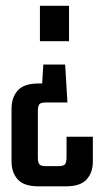

<svg xmlns="http://www.w3.org/2000/svg" viewBox="-20 -508 382 666"><path d="M111.3 -122.6V37.6Q111.3 54.1 116.1 61.2Q120.9 68.3 138.6 68.3H174.9V138.3H113.3Q63.3 138.3 41.7 114.5Q20 90.8 20 51.4V-130.8Q20 -170.2 41.7 -194.3Q63.3 -218.4 113.3 -218.4H174.7V-152.5H138.6Q120.9 -152.5 116.1 -145.8Q111.3 -139.1 111.3 -122.6ZM213.9 -152.5H122.2L130.3 -284.2H206ZM219.4 -487.9V-365H118.5V-487.9ZM210.8 37.6V-33.6H302.1V51.4Q302.1 90.8 280.4 114.5Q258.8 138.3 208.8 138.3H149.7V68.3H182.6Q201.2 68.3 206 61.2Q210.8 54.1 210.8 37.6Z"/></svg>

Font: Teko Variable Light
Style: Regular
Weight: 300
Designer: Manushi Parikh, Jonny Pinhorn
Foundry: Indian Type Foundry
Version: Version 3.000